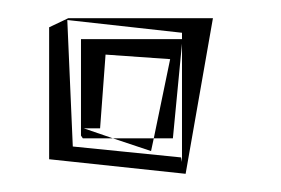

<svg xmlns="http://www.w3.org/2000/svg" viewBox="-20 -733 309 211"><path d="M34 -703V-558L184 -542L214 -713H55ZM71 -581H104L72 -592H90L96 -673L167 -668L149 -581H170L180 -685V-555L179 -560L60 -572L54 -710V-711L180 -697V-690H69V-584ZM104 -581H149L146 -567Z"/></svg>

Font: Quebrada
Style: Regular
Weight: 400
Designer: deFharo
Foundry: deFharo
Version: Version 1.034 2012